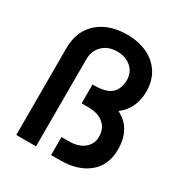

<svg xmlns="http://www.w3.org/2000/svg" viewBox="-167 -836 911 960"><g transform="rotate(30 289.0 -356.0)"><path d="M62 0V-501Q62 -568 91 -615Q120 -662 172 -687Q224 -712 292 -712Q358 -712 408.5 -688.5Q459 -665 488 -620Q517 -575 517 -512Q517 -415 445 -359Q539 -312 539 -191Q539 -100 478 -50Q417 0 315 0H263V-104H305Q361 -104 393 -130.5Q425 -157 425 -199Q425 -246 393 -273Q361 -300 307 -300H266V-409H273Q345 -409 374.5 -436.5Q404 -464 404 -513Q404 -559 372 -586.5Q340 -614 291 -614Q240 -614 208 -583Q176 -552 176 -501V0Z"/></g></svg>

Font: Figtree SemiBold
Style: Regular
Weight: 600
Designer: Erik Kennedy
Foundry: Erik Kennedy
Version: Version 2.001; ttfautohint (v1.8.4.7-5d5b);gftools[0.9.27]